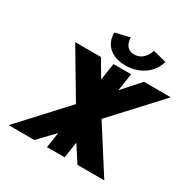

<svg xmlns="http://www.w3.org/2000/svg" viewBox="-226 -1290 1493 1506"><g transform="rotate(30 520.0 -537.5)"><path d="M913.5 0 653.8 -407 1039.7 -825H796.7L655.6 -667.7L679.8 -826H520L496.6 -673L406.7 -825H173.7L421.8 -407L47.5 0H280.5L415.3 -141.5L393.8 -1H553.6L575.8 -146.5L670.5 0ZM743 -1075C743 -1075 716.2 -972 622.2 -972C528.2 -972 533 -1075 533 -1075L402.3 -1044C397.9 -937 476.6 -863 605.6 -863C734.6 -863 835.9 -937 864.3 -1044Z"/></g></svg>

Font: Sztylet
Style: BdObl
Weight: 700
Foundry: Cannot Into Space Fonts, PlusOne Fonts
Version: Version 0.12